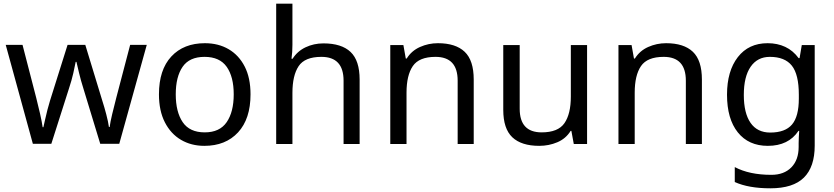

<svg xmlns="http://www.w3.org/2000/svg" viewBox="-20 -780 4518 1040"><path d="M431 -303Q418 -344 408.5 -383.5Q399 -423 394 -445H390Q386 -423 377 -383.5Q368 -344 354 -302L258 -1H158L11 -537H102L176 -251Q187 -208 197 -164Q207 -120 211 -91H215Q219 -108 224.5 -133Q230 -158 237 -185.5Q244 -213 251 -235L346 -537H442L534 -235Q545 -201 555.5 -161Q566 -121 570 -92H574Q577 -117 587.5 -161Q598 -205 610 -251L685 -537H775L626 -1H523Z M1337 -269Q1337 -136 1269.5 -63Q1202 10 1087 10Q1016 10 960.5 -22.5Q905 -55 873 -117.5Q841 -180 841 -269Q841 -402 908 -474Q975 -546 1090 -546Q1163 -546 1218.5 -513.5Q1274 -481 1305.5 -419.5Q1337 -358 1337 -269ZM932 -269Q932 -174 969.5 -118.5Q1007 -63 1089 -63Q1170 -63 1208 -118.5Q1246 -174 1246 -269Q1246 -364 1208 -418Q1170 -472 1088 -472Q1006 -472 969 -418Q932 -364 932 -269Z M1564 -537Q1564 -497 1559 -462H1565Q1591 -503 1635.5 -524Q1680 -545 1732 -545Q1830 -545 1879 -498.5Q1928 -452 1928 -349V0H1841V-343Q1841 -472 1721 -472Q1631 -472 1597.5 -421.5Q1564 -371 1564 -277V0H1476V-760H1564Z M2352 -546Q2448 -546 2497 -499.5Q2546 -453 2546 -349V0H2459V-343Q2459 -472 2339 -472Q2250 -472 2216 -422Q2182 -372 2182 -278V0H2094V-536H2165L2178 -463H2183Q2209 -505 2255 -525.5Q2301 -546 2352 -546Z M3160 -536V0H3088L3075 -71H3071Q3045 -29 2999 -9.5Q2953 10 2901 10Q2804 10 2755 -36.5Q2706 -83 2706 -185V-536H2795V-191Q2795 -63 2914 -63Q3003 -63 3037.5 -113Q3072 -163 3072 -257V-536Z M3588 -546Q3684 -546 3733 -499.5Q3782 -453 3782 -349V0H3695V-343Q3695 -472 3575 -472Q3486 -472 3452 -422Q3418 -372 3418 -278V0H3330V-536H3401L3414 -463H3419Q3445 -505 3491 -525.5Q3537 -546 3588 -546Z M4138 -546Q4191 -546 4233.5 -526Q4276 -506 4306 -465H4311L4323 -536H4393V9Q4393 124 4334.5 182Q4276 240 4153 240Q4035 240 3960 206V125Q4039 167 4158 167Q4227 167 4266.5 126.5Q4306 86 4306 16V-5Q4306 -17 4307 -39.5Q4308 -62 4309 -71H4305Q4251 10 4139 10Q4035 10 3976.5 -63Q3918 -136 3918 -267Q3918 -395 3976.5 -470.5Q4035 -546 4138 -546ZM4150 -472Q4083 -472 4046 -418.5Q4009 -365 4009 -266Q4009 -167 4045.5 -114.5Q4082 -62 4152 -62Q4233 -62 4270 -105.5Q4307 -149 4307 -246V-267Q4307 -377 4269 -424.5Q4231 -472 4150 -472Z"/></svg>

Font: Noto Sans Mende Kikakui
Style: Regular
Weight: 400
Designer: Monotype Design Team
Foundry: Monotype Imaging Inc.
Version: Version 2.003; ttfautohint (v1.8.4.7-5d5b)